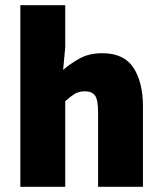

<svg xmlns="http://www.w3.org/2000/svg" viewBox="-20 -716 622 736"><path d="M58 0V-696H230V-534L222 -448Q248 -471 284.5 -491.5Q321 -512 372 -512Q455 -512 491.5 -456.5Q528 -401 528 -308V0H356V-286Q356 -334 344 -350Q332 -366 306 -366Q282 -366 266 -356Q250 -346 230 -328V0Z"/></svg>

Font: Mada Black
Style: Regular
Weight: 900
Designer: Khaled Hosny
Version: Version 1.5